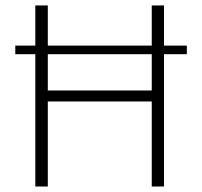

<svg xmlns="http://www.w3.org/2000/svg" viewBox="-20 -678 736 698"><path d="M35.6 -512.2V-481H108.4V0H153.8V-309.1H531.7V0H576.2V-481H659.2V-512.2H576.2V-658.2H531.7V-512.2H153.8V-658.2H108.4V-512.2ZM531.7 -349.1H153.8V-481H531.7Z"/></svg>

Font: Estedad ExtraLight
Style: Regular
Weight: 200
Designer: Amin Abedi
Version: Version 7.3